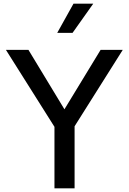

<svg xmlns="http://www.w3.org/2000/svg" viewBox="-20 -1020 697 1040"><path d="M373 -842 485 -1000H378L290 -842ZM384 -336 645 -750H525L329 -428L134 -750H12L275 -333V0H384Z"/></svg>

Font: Oakes Medium
Style: Regular
Weight: 500
Designer: Samuel Oakes
Foundry: Samuel Oakes
Version: Version 1.003;PS 001.003;hotconv 1.0.88;makeotf.lib2.5.64775